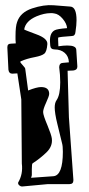

<svg xmlns="http://www.w3.org/2000/svg" viewBox="-20 -704 338 730"><path d="M64 5Q58 5 53 0.5Q48 -4 49 -10Q68 -42 63 -82L61 -326L46 -425L28 -424H26Q14 -424 12 -439L8 -522V-525Q8 -538 22 -538L40 -539Q39 -547 39 -553.5Q39 -560 39 -567Q39 -604 45 -620Q57 -657 102 -672Q147 -687 184 -684L247 -679Q271 -678 271 -627Q271 -618 270 -607Q269 -596 267 -583Q266 -567 253 -567Q207 -564 201 -561Q201 -560 201 -551.5Q201 -543 202 -528Q222 -531 236 -531Q269 -531 270 -515L274 -453V-450Q274 -438 259 -436L237 -435L242 -258L259 -21V-18Q259 -4 244 -4H162L65 5ZM98 -28 183 -34Q219 -37 219 -127Q219 -149 216 -159L198 -233Q193 -253 190.5 -269Q188 -285 188 -295Q188 -313 195 -323Q209 -343 209 -391Q209 -405 208 -419.5Q207 -434 205 -449Q206 -465 220 -465L242 -467Q241 -490 226 -503Q211 -516 188 -516Q172 -516 171 -531L170 -547Q169 -579 188 -589Q197 -594 235 -597Q234 -614 218.5 -632.5Q203 -651 186 -653Q182 -654 179 -654Q176 -654 172 -654Q148 -654 119 -642Q77 -624 72 -592Q71 -591 117 -574Q162 -558 160 -536Q158 -508 148.5 -500Q139 -492 113 -487Q97 -484 83.5 -480Q70 -476 59 -471Q57 -469 57 -469Q57 -466 66.5 -456Q76 -446 76 -442L87 -360Q120 -373 136 -373Q167 -373 167 -347Q167 -339 155 -313Q144 -289 144 -278Q144 -266 161 -226Q175 -192 177 -178Q181 -148 156.5 -124.5Q132 -101 104 -83Q101 -81 101 -61V-38Q99 -29 98 -28Z"/></svg>

Font: Moo Lah Lah
Style: Regular
Weight: 400
Designer: Robert E. Leuschke
Foundry: Robert E. Leuschke
Version: Version 1.010; ttfautohint (v1.8.3)